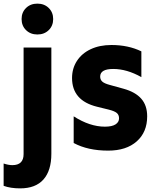

<svg xmlns="http://www.w3.org/2000/svg" viewBox="-59 -816 866 1058"><path d="M-39 208V85Q-12 94 9 94Q71 94 71 33V-554H224V31Q224 124 180.5 173Q137 222 52 222Q-1 222 -39 208ZM60 -711Q60 -748 84.5 -772Q109 -796 147 -796Q185 -796 209.5 -772Q234 -748 234 -711Q234 -674 209.5 -650Q185 -626 147 -626Q109 -626 84.5 -650Q60 -674 60 -711Z M347 -28V-175Q436 -118 519 -118Q558 -118 577.5 -130.5Q597 -143 597 -164Q597 -183 584.5 -193.5Q572 -204 540 -212L475 -228Q338 -262 338 -386Q338 -439 365 -480.5Q392 -522 441 -545Q490 -568 555 -568Q648 -568 720 -533V-391Q640 -436 565 -436Q493 -436 493 -394Q493 -377 504.5 -366.5Q516 -356 546 -348L622 -327Q687 -309 719.5 -272Q752 -235 752 -175Q752 -88 694.5 -37Q637 14 537 14Q425 14 347 -28Z"/></svg>

Font: Application
Style: Bold
Weight: 700
Designer: Wei Huang
Foundry: Wei Huang
Version: Version 0.012